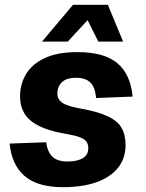

<svg xmlns="http://www.w3.org/2000/svg" viewBox="-20 -764 604 796"><path d="M241.2 12Q134.6 12 81.3 -34.9Q28 -81.8 20 -168.8L171.6 -174.2Q177 -133 198 -113.7Q219 -94.4 259.8 -94.4Q298.8 -94.4 322.4 -107.7Q346 -121 346 -149.2Q346 -165.6 338.4 -176.7Q330.8 -187.8 309.7 -195.5Q288.6 -203.2 247.6 -210Q151.6 -227 107.4 -263.6Q63.2 -300.2 63.2 -364.4Q63.2 -416 88.4 -457.5Q113.6 -499 166.2 -523.5Q218.8 -548 301.4 -548Q410.6 -548 465.8 -502.6Q521 -457.2 529.8 -363.6L378.2 -357.6Q374.8 -402.2 354.7 -421.9Q334.6 -441.6 295 -441.6Q256 -441.6 236.9 -423.4Q217.8 -405.2 217.8 -376.4Q217.8 -359.8 227 -348.1Q236.2 -336.4 257.2 -328.4Q278.2 -320.4 313.4 -314Q384.8 -301.4 425.7 -282.4Q466.6 -263.4 483.6 -234.5Q500.6 -205.6 500.6 -162.8Q500.6 -107.2 468.7 -67.8Q436.8 -28.4 378.8 -8.2Q320.8 12 241.2 12ZM154 -591.4 282.8 -744.2H427.2L490.4 -591.4H387.6L333 -701H362.2L260.8 -591.4Z"/></svg>

Font: Geist
Style: Italic
Weight: 400
Italic angle: -12°
Designer: Basement.studio, Andrés Briganti, Mateo Zaragoza
Foundry: Basement.studio, Vercel, Andrés Briganti, Guido Ferreyra, Mateo Zaragoza
Version: Version 1.500